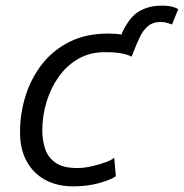

<svg xmlns="http://www.w3.org/2000/svg" viewBox="-20 -649 652 681"><path d="M240 12Q182 12 139.5 -11.5Q97 -35 74 -78Q51 -121 51 -179Q51 -247 71 -310Q91 -373 130 -422.5Q169 -472 227.5 -501Q286 -530 363 -530Q375 -530 390.5 -529Q406 -528 410 -526Q437 -587 472 -608Q507 -629 553 -629Q577 -629 591.5 -625Q606 -621 612 -616L590 -562Q585 -564 574.5 -567.5Q564 -571 550 -571Q522 -571 504.5 -556Q487 -541 475.5 -516.5Q464 -492 453 -464L447 -448Q434 -455 411.5 -459.5Q389 -464 352 -464Q299 -464 258 -440.5Q217 -417 188.5 -377Q160 -337 145 -287.5Q130 -238 130 -186Q130 -154 139.5 -123Q149 -92 176 -72.5Q203 -53 253 -53Q279 -53 307 -59.5Q335 -66 357 -74.5Q379 -83 385 -90L391 -24Q375 -12 333 0Q291 12 240 12Z"/></svg>

Font: Ubuntu Sans Mono
Style: Italic
Weight: 400
Italic angle: -13.5°
Monospace: yes
Designer: Dalton Maag Ltd
Foundry: Dalton Maag Ltd
Version: Version 1.006